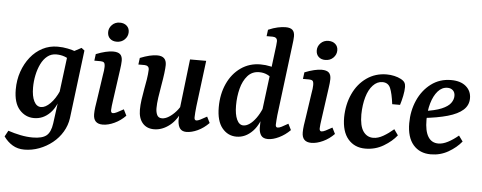

<svg xmlns="http://www.w3.org/2000/svg" viewBox="-61 -793 2823 1125"><g transform="rotate(5 1350.0 -231.0)"><path d="M113 193Q74 193 44 175Q14 157 -8 126L11 91Q47 103 84 110.5Q121 118 156 118Q212 118 237 97.5Q262 77 269 25L288 -117V-144L319 -389L396 -430L414 -416L364 -14Q358 29 335.5 67Q313 105 278 133Q243 161 200.5 177Q158 193 113 193ZM154 4Q103 4 68 -35.5Q33 -75 33 -154Q33 -210 50 -259Q67 -308 97 -345.5Q127 -383 167.5 -404Q208 -425 256 -425Q287 -425 316 -419Q345 -413 368 -404L342 -346Q323 -363 300.5 -371Q278 -379 252 -379Q222 -379 199.5 -361Q177 -343 162.5 -313Q148 -283 140.5 -247Q133 -211 133 -174Q133 -123 148 -93.5Q163 -64 189 -64Q215 -64 243.5 -92.5Q272 -121 293 -169L306 -162Q289 -79 248.5 -37.5Q208 4 154 4Z M558 7Q503 7 503 -50Q503 -68 506 -91Q509 -114 513 -137L534 -280Q537 -297 538.5 -309Q540 -321 540 -331Q540 -352 533 -357Q526 -362 513 -362H477L482 -401Q512 -413 537.5 -419Q563 -425 582 -425Q611 -425 624 -413Q637 -401 637 -375Q637 -365 635.5 -351Q634 -337 632 -323L606 -137Q604 -122 602 -107Q600 -92 600 -82Q600 -65 612 -65Q621 -65 636 -72.5Q651 -80 674 -93L692 -57Q663 -27 626.5 -10Q590 7 558 7ZM597 -484Q573 -484 558 -498Q543 -512 543 -536Q543 -560 561 -578.5Q579 -597 607 -597Q632 -597 647.5 -583Q663 -569 663 -546Q663 -521 644.5 -502.5Q626 -484 597 -484Z M860 8Q817 8 792.5 -20.5Q768 -49 768 -99Q768 -126 772.5 -158.5Q777 -191 783 -223Q789 -255 793 -279Q795 -293 797 -309.5Q799 -326 799 -337Q799 -350 791.5 -356Q784 -362 772 -362H736L741 -401Q771 -413 796 -419Q821 -425 842 -425Q896 -425 896 -373Q896 -365 895 -353Q894 -341 892 -324Q888 -292 881 -253Q874 -214 869 -178.5Q864 -143 864 -117Q864 -93 872 -76.5Q880 -60 901 -60Q920 -60 941.5 -73.5Q963 -87 982.5 -109Q1002 -131 1015 -159L1022 -132Q996 -61 952 -26.5Q908 8 860 8ZM1050 7Q1026 7 1013.5 -8Q1001 -23 999 -55Q999 -68 1000 -89Q1001 -110 1001 -129L1035 -418H1130L1096 -148Q1094 -130 1092.5 -112Q1091 -94 1091 -82Q1091 -65 1103 -65Q1111 -65 1125.5 -72Q1140 -79 1164 -93L1182 -57Q1152 -26 1116.5 -9.5Q1081 7 1050 7Z M1530 7Q1502 7 1490 -9.5Q1478 -26 1477 -54Q1477 -68 1477.5 -87Q1478 -106 1479 -129L1527 -511Q1529 -525 1531 -542.5Q1533 -560 1533 -568Q1533 -581 1525.5 -587Q1518 -593 1506 -593H1470L1475 -631Q1505 -644 1530.5 -649.5Q1556 -655 1577 -655Q1605 -655 1617.5 -643Q1630 -631 1630 -606Q1630 -596 1628.5 -582Q1627 -568 1625 -553L1573 -137Q1572 -123 1570.5 -107.5Q1569 -92 1569 -81Q1569 -65 1581 -65Q1590 -65 1604 -72Q1618 -79 1642 -93L1660 -57Q1630 -27 1594.5 -10Q1559 7 1530 7ZM1345 9Q1294 9 1260.5 -32Q1227 -73 1227 -154Q1227 -231 1255 -292.5Q1283 -354 1333.5 -389.5Q1384 -425 1449 -425Q1480 -425 1508.5 -418.5Q1537 -412 1560 -402L1535 -335Q1516 -358 1494 -368.5Q1472 -379 1446 -379Q1404 -379 1377.5 -349Q1351 -319 1339 -272Q1327 -225 1327 -173Q1327 -121 1341 -90.5Q1355 -60 1380 -60Q1397 -60 1416 -73Q1435 -86 1453.5 -111.5Q1472 -137 1486 -171L1499 -164Q1482 -78 1440 -34.5Q1398 9 1345 9Z M1785 7Q1730 7 1730 -50Q1730 -68 1733 -91Q1736 -114 1740 -137L1761 -280Q1764 -297 1765.5 -309Q1767 -321 1767 -331Q1767 -352 1760 -357Q1753 -362 1740 -362H1704L1709 -401Q1739 -413 1764.5 -419Q1790 -425 1809 -425Q1838 -425 1851 -413Q1864 -401 1864 -375Q1864 -365 1862.5 -351Q1861 -337 1859 -323L1833 -137Q1831 -122 1829 -107Q1827 -92 1827 -82Q1827 -65 1839 -65Q1848 -65 1863 -72.5Q1878 -80 1901 -93L1919 -57Q1890 -27 1853.5 -10Q1817 7 1785 7ZM1824 -484Q1800 -484 1785 -498Q1770 -512 1770 -536Q1770 -560 1788 -578.5Q1806 -597 1834 -597Q1859 -597 1874.5 -583Q1890 -569 1890 -546Q1890 -521 1871.5 -502.5Q1853 -484 1824 -484Z M2103 13Q2040 13 2002 -31Q1964 -75 1964 -159Q1965 -235 1993.5 -297Q2022 -359 2073.5 -395Q2125 -431 2191 -431Q2214 -431 2236 -426Q2258 -421 2275 -412Q2292 -403 2298 -392.5Q2304 -382 2304 -367Q2304 -344 2298 -314.5Q2292 -285 2284 -260H2238Q2230 -323 2217 -353.5Q2204 -384 2170 -384Q2139 -384 2114.5 -358Q2090 -332 2077 -287Q2064 -242 2063 -185Q2063 -117 2085 -85.5Q2107 -54 2144 -54Q2172 -54 2202.5 -71.5Q2233 -89 2263 -115L2287 -81Q2259 -45 2210.5 -16Q2162 13 2103 13Z M2570 -431Q2626 -431 2657.5 -404Q2689 -377 2689 -334Q2689 -293 2658.5 -265.5Q2628 -238 2568.5 -221Q2509 -204 2422 -195L2424 -236Q2492 -245 2529.5 -261Q2567 -277 2582 -297.5Q2597 -318 2597 -340Q2597 -361 2584.5 -372.5Q2572 -384 2553 -384Q2520 -384 2496 -356.5Q2472 -329 2459 -284Q2446 -239 2446 -186Q2446 -121 2466.5 -87.5Q2487 -54 2527 -54Q2553 -54 2583 -69.5Q2613 -85 2644 -111L2668 -78Q2638 -41 2591 -14Q2544 13 2488 13Q2423 13 2385 -31Q2347 -75 2347 -158Q2347 -231 2374.5 -293Q2402 -355 2452.5 -393Q2503 -431 2570 -431Z"/></g></svg>

Font: Rasa Medium
Style: Italic
Weight: 500
Italic angle: -7.10001°
Designer: Anna Giedrys (Yrsa+Rasa design), David Brezina (Yrsa art-direction, Rasa art-direction, design)
Foundry: Rosetta Type Foundry
Version: Version 2.004